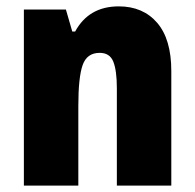

<svg xmlns="http://www.w3.org/2000/svg" viewBox="-20 -583 611 603"><path d="M353 -563Q429 -563 473.5 -511.5Q518 -460 518 -360V0H347V-306Q347 -361 336 -389Q325 -417 293 -417Q253 -417 239.5 -378.5Q226 -340 226 -250V0H55V-553H187L207 -484H216Q259 -563 353 -563Z"/></svg>

Font: Noto Sans Ethiopic Condensed Black
Style: Regular
Weight: 900
Width: 3
Designer: Monotype Design Team
Foundry: Monotype Imaging Inc.
Version: Version 2.102; ttfautohint (v1.8.4.7-5d5b)